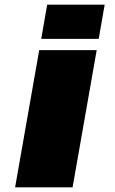

<svg xmlns="http://www.w3.org/2000/svg" viewBox="-20 -800 492 820"><path d="M44.5 0 147.5 -586H393L290 0ZM181.5 -780H427L401.5 -634H156Z"/></svg>

Font: Anybody UltraExpanded ExtraBold
Style: Italic
Weight: 800
Width: 9
Italic angle: -10°
Designer: Tyler Finck
Foundry: Etcetera Type Company
Version: Version 1.010; ttfautohint (v1.8.3) -l 8 -r 50 -G 200 -x 14 